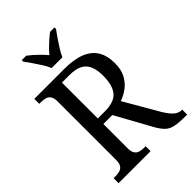

<svg xmlns="http://www.w3.org/2000/svg" viewBox="-267 -1040 1150 1150"><g transform="rotate(-45 307.5 -465.5)"><path d="M34 0V-42H48Q68 -42 85 -46.5Q102 -51 112 -65.5Q122 -80 122 -109V-604Q122 -634 111.5 -648.5Q101 -663 84.5 -667.5Q68 -672 48 -672H34V-714H287Q369 -714 422 -693Q475 -672 501 -630Q527 -588 527 -523Q527 -469 507 -432Q487 -395 456 -372.5Q425 -350 391 -338L516 -122Q540 -82 562 -62Q584 -42 612 -42H615V0H601Q546 0 514 -6.5Q482 -13 461.5 -32.5Q441 -52 420 -90L296 -315H220V-109Q220 -80 230 -65.5Q240 -51 256.5 -46.5Q273 -42 294 -42H305V0ZM279 -362Q360 -362 392 -401.5Q424 -441 424 -519Q424 -571 409.5 -603.5Q395 -636 364 -651Q333 -666 281 -666H220V-362ZM238 -771Q229 -794 212 -820.5Q195 -847 177.5 -873Q160 -899 145 -918V-931H183Q200 -918 218 -902Q236 -886 252.5 -869Q269 -852 283 -835Q297 -852 314 -869Q331 -886 349 -902Q367 -918 384 -931H422V-918Q408 -899 390 -873Q372 -847 355.5 -820.5Q339 -794 329 -771Z"/></g></svg>

Font: Noto Serif Thai SemiCondensed
Style: Regular
Weight: 400
Width: 4
Designer: Monotype Design Team
Foundry: Monotype Imaging Inc.
Version: Version 2.002